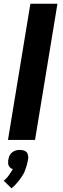

<svg xmlns="http://www.w3.org/2000/svg" viewBox="-22 -755 342 1036"><path d="M21 0 142 -735H288L167 0ZM40 261 -2 220Q3 216 7 212.5Q11 209 14.5 205Q18 201 21.5 196.5Q25 192 28 187.5Q31 183 35 177Q39 171 41 168L42 166L47 157Q43 156 40 154.5Q37 153 34.5 151Q32 149 30 146.5Q28 144 26 140.5Q24 137 23 134Q22 131 22 127.5Q22 124 22 119Q22 114 22 112L23 107Q24 102 25 97Q26 92 28 87.5Q30 83 33 78.5Q36 74 40 70Q44 66 48.5 63.5Q53 61 57.5 59Q62 57 68.5 55.5Q75 54 78 54H85Q89 54 93 54.5Q97 55 100 55.5Q103 56 107 57Q111 58 114 60Q117 62 120 64.5Q123 67 125 70Q127 73 127.5 76.5Q128 80 129 83.5Q130 87 130.5 92Q131 97 130 99L129 107Q128 115 126 122.5Q124 130 122 138Q120 146 117 153.5Q114 161 111.5 168.5Q109 176 104.5 183.5Q100 191 95.5 198Q91 205 86.5 211.5Q82 218 76 224.5Q70 231 63 239.5Q56 248 53 250L49 253Z"/></svg>

Font: Iosevka Aile Heavy Oblique
Style: Regular
Weight: 900
Italic angle: -9°
Designer: Belleve Invis
Foundry: Belleve Invis
Version: Version 31.1.0; ttfautohint (v1.8.4)